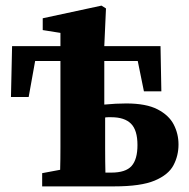

<svg xmlns="http://www.w3.org/2000/svg" viewBox="-20 -663 673 683"><path d="M130 0V-47L194 -59Q195 -96 195 -139Q195 -182 195 -210V-446H105L82 -318H19L23 -499H195V-546L132 -556V-598L341 -643L357 -633L351 -499H551L554 -338H492L470 -446H351V-291Q371 -293 391 -294Q411 -295 429 -295Q500 -295 540.5 -274Q581 -253 598 -220Q615 -187 615 -149Q615 -109 597 -75Q579 -41 530 -20.5Q481 0 386 0ZM354 -217Q354 -183 354 -135Q354 -87 355 -49H376Q427 -49 448 -72.5Q469 -96 469 -147Q469 -200 446 -223Q423 -246 376 -246Q371 -246 365 -246Q359 -246 354 -245Z"/></svg>

Font: Source Serif 4
Style: Bold
Weight: 700
Designer: Frank Grießhammer
Foundry: Adobe
Version: Version 4.005;hotconv 1.1.0;makeotfexe 2.6.0